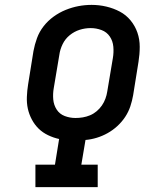

<svg xmlns="http://www.w3.org/2000/svg" viewBox="-20 -766 640 786"><path d="M125 0V-92H205L222 -197Q199 -202 177 -212.5Q155 -223 138.5 -239Q122 -255 110.5 -276.5Q99 -298 94 -321Q89 -344 90 -369.5Q91 -395 95 -420L117 -557Q122 -584 131.5 -610Q141 -636 158.5 -658.5Q176 -681 199.5 -698Q223 -715 249 -725.5Q275 -736 301.5 -741Q328 -746 355 -746Q386 -746 415.5 -739Q445 -732 470.5 -718.5Q496 -705 514.5 -682.5Q533 -660 542.5 -632.5Q552 -605 552 -574.5Q552 -544 547 -513L525 -376Q521 -353 513.5 -330.5Q506 -308 492.5 -287.5Q479 -267 460.5 -250Q442 -233 420.5 -221Q399 -209 376 -202Q353 -195 330 -193L313 -92H380V0ZM289 -283Q304 -283 319 -285.5Q334 -288 348.5 -294Q363 -300 375.5 -310.5Q388 -321 397 -334Q406 -347 411.5 -362Q417 -377 419 -391L442 -528Q446 -551 444 -574.5Q442 -598 429.5 -616.5Q417 -635 395.5 -643Q374 -651 351 -651Q328 -651 306 -644Q284 -637 265.5 -622Q247 -607 236.5 -585.5Q226 -564 223 -542L200 -405Q196 -382 198 -359Q200 -336 212 -317.5Q224 -299 245 -291Q266 -283 289 -283Z"/></svg>

Font: Iosevka Curly Slab SmBdExObl
Style: Regular
Weight: 600
Width: 7
Italic angle: -9°
Monospace: yes
Designer: Belleve Invis
Foundry: Belleve Invis
Version: Version 11.1.0; ttfautohint (v1.8.3)